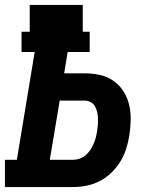

<svg xmlns="http://www.w3.org/2000/svg" viewBox="-21 -755 641 775"><path d="M-1 0V-110H47L119 -545H66V-627H99V-735H313V-627H341V-545H252L238 -459H320Q352 -459 382 -452.5Q412 -446 436.5 -429Q461 -412 477 -387Q493 -362 500 -333Q507 -304 506.5 -272Q506 -240 501 -209Q497 -182 488.5 -155Q480 -128 465 -103.5Q450 -79 428.5 -58Q407 -37 381.5 -24Q356 -11 328.5 -5.5Q301 0 273 0ZM273 -110Q287 -110 300 -114.5Q313 -119 324 -128Q335 -137 343 -149Q351 -161 356.5 -173.5Q362 -186 365.5 -199.5Q369 -213 371 -226Q373 -239 374 -252Q375 -265 374.5 -278Q374 -291 371 -303.5Q368 -316 362 -326.5Q356 -337 344.5 -343Q333 -349 320 -349H220L180 -110Z"/></svg>

Font: Iosevka Etoile XBdObl
Style: Regular
Weight: 800
Italic angle: -9°
Designer: Belleve Invis
Foundry: Belleve Invis
Version: Version 15.5.2; ttfautohint (v1.8.4)